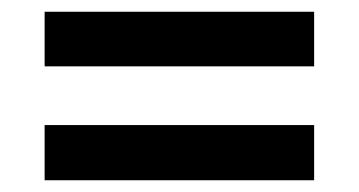

<svg xmlns="http://www.w3.org/2000/svg" viewBox="-20 -486 611 327"><path d="M56 -466H515V-373H56ZM56 -273H515V-179H56Z"/></svg>

Font: Noto Sans Gurmukhi UI SemiBold
Style: Regular
Weight: 600
Designer: Jelle Bosma - Monotype Design Team
Foundry: Monotype Imaging Inc.
Version: Version 2.004; ttfautohint (v1.8.4.7-5d5b)